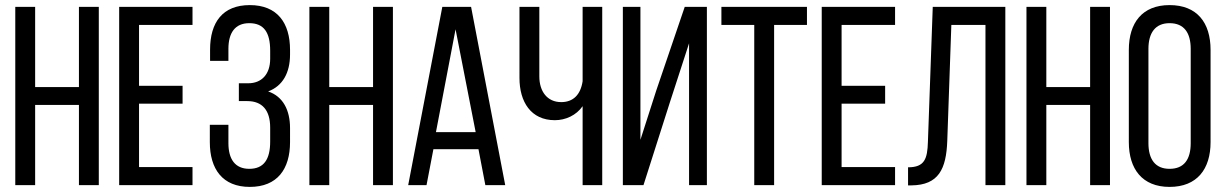

<svg xmlns="http://www.w3.org/2000/svg" viewBox="-20 -727 4808 754"><path d="M290 -315V0H368V-700H290V-385H118V-700H40V0H118V-315Z M526 -390V-629H736V-700H448V0H736V-71H526V-320H697V-390Z M961 -707C854 -707 805 -639 805 -532V-488H877V-535C877 -598 903 -636 959 -636C1016 -636 1041 -600 1041 -528V-496C1041 -435 1007 -400 955 -400H918V-330H951C1010 -330 1041 -294 1041 -226V-171C1041 -101 1016 -64 959 -64C903 -64 877 -102 877 -165V-237H804V-169C804 -63 854 7 961 7C1069 7 1119 -63 1119 -169V-224C1119 -294 1092 -348 1033 -368C1090 -389 1119 -441 1119 -513V-531C1119 -637 1069 -707 961 -707Z M1445 -315V0H1523V-700H1445V-385H1273V-700H1195V0H1273V-315Z M1859 -141 1886 0H1964L1830 -700H1717L1583 0H1655L1682 -141ZM1769 -612 1848 -208H1692Z M2268 0H2345V-700H2268V-408C2260 -355 2231 -326 2184 -326C2129 -326 2098 -368 2098 -427V-700H2020V-421C2020 -327 2065 -255 2159 -255C2201 -255 2243 -274 2268 -310Z M2686 -557V0H2756V-700H2669L2557 -371L2495 -178V-700H2426V0H2507L2610 -323Z M3020 0V-629H3149V-700H2813V-629H2942V0Z M3285 -390V-629H3495V-700H3207V0H3495V-71H3285V-320H3456V-390Z M3850 -629V0H3928V-700H3643L3624 -170C3622 -103 3611 -70 3546 -70V1H3559C3666 0 3696 -63 3700 -174L3716 -629Z M4261 -315V0H4339V-700H4261V-385H4089V-700H4011V0H4089V-315Z M4413 -169C4413 -63 4466 7 4573 7C4681 7 4734 -63 4734 -169V-531C4734 -638 4681 -707 4573 -707C4466 -707 4413 -638 4413 -531ZM4490 -535C4490 -598 4517 -636 4573 -636C4630 -636 4656 -598 4656 -535V-165C4656 -101 4630 -64 4573 -64C4517 -64 4490 -101 4490 -165Z"/></svg>

Font: VL Bebas Neue Regular
Style: Regular
Weight: 400
Designer: Ryoichi Tsunekawa
Foundry: Ryoichi Tsunekawa
Version: Version 001.003